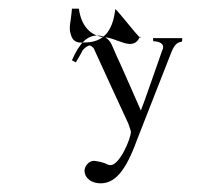

<svg xmlns="http://www.w3.org/2000/svg" viewBox="-20 -601 486 443"><path d="M143 -523C138 -537 144 -553 146 -581H162C167 -544 186 -519 220 -515C249 -515 288 -479 303 -517C314 -496 252 -577 246 -580C240 -527 217 -503 175 -503C157 -501 147 -506 143 -523ZM146 -462 155 -457C155 -457 171 -484 170 -484C175 -491 183 -496 187 -496C190 -496 194 -492 196 -490C196 -489 276 -316 276 -316C279 -306 282 -300 282 -297C282 -281 256 -220 235 -220C232 -220 228 -221 223 -224C214 -227 206 -229 196 -230C185 -229 176 -219 175 -208C175 -190 191 -178 212 -178C245 -178 270 -206 296 -278L376 -482C383 -498 388 -503 400 -505C400 -505 401 -513 400 -513H333C333 -513 334 -505 333 -506C356 -505 360 -495 354 -484C354 -484 306 -346 305 -346C305 -346 250 -472 249 -472C249 -472 236 -503 235 -503C228 -514 218 -519 204 -519C182 -519 164 -503 146 -462Z"/></svg>

Font: Zinc
Style: Regular
Weight: 400
Version: Version 1